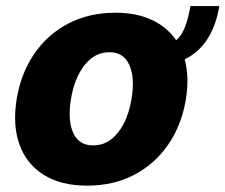

<svg xmlns="http://www.w3.org/2000/svg" viewBox="-20 -594 734 625"><path d="M599.8 -574.2H693.9Q683.6 -511.7 655.7 -467.7Q627.8 -423.7 581.3 -400.9Q596.9 -342.7 584.9 -269.9Q571 -186.4 527.5 -123.2Q484 -60 416.7 -24.9Q349.4 10.3 263.8 10.3Q177.9 10.3 121.8 -25.2Q65.7 -60.7 43.1 -124.3Q20.6 -187.9 34.4 -272Q48.3 -355.8 91.6 -419Q134.9 -482.2 202.4 -517.4Q269.9 -552.6 355.5 -552.6Q424.7 -552.6 474.8 -528.9Q524.9 -505.3 553.6 -462.7Q572.4 -479.8 582.9 -508Q593.4 -536.2 599.8 -574.2ZM283.4 -120.7Q331.3 -120.7 364.3 -162.8Q397.4 -204.9 408.4 -273.4Q419.4 -340.6 401.1 -382.3Q382.8 -424 335.9 -424Q288 -424 255 -381.6Q221.9 -339.1 210.9 -271Q199.9 -203.5 218 -162.1Q236.2 -120.7 283.4 -120.7Z"/></svg>

Font: Inter UI Extra Bold
Style: Italic
Weight: 800
Italic angle: 9.39999°
Designer: Rasmus Andersson
Foundry: rsms
Version: 3.2;8d6f07862